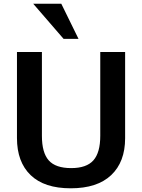

<svg xmlns="http://www.w3.org/2000/svg" viewBox="-20 -992 757 1022"><path d="M318.4 -785.2 156.7 -972.2H306.2L397.9 -785.2ZM356.4 10.3Q215.8 10.3 143.1 -59.8Q70.3 -129.9 70.3 -257.3V-715.3H203.1V-268.6Q203.1 -179.2 239.5 -138.2Q275.9 -97.2 358.9 -97.2Q440.4 -97.2 477.1 -138.4Q513.7 -179.7 513.7 -269V-715.3H646V-256.3Q646 -129.9 571.8 -59.8Q497.6 10.3 356.4 10.3Z"/></svg>

Font: Oxygen
Style: Bold
Weight: 700
Designer: vernon adams
Foundry: Vernon Adams
Version: Version 0.2.3 webfont; ttfautohint (v0.93.3-1d66) -l 8 -r 50